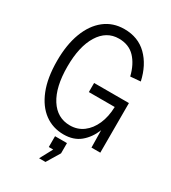

<svg xmlns="http://www.w3.org/2000/svg" viewBox="-223 -840 1045 1170"><g transform="rotate(30 300.0 -255.0)"><path d="M299 16Q223 16 165 -26.5Q107 -69 74 -151.5Q41 -234 41 -354Q41 -467 72.5 -550.5Q104 -634 162.5 -680Q221 -726 301 -726Q398 -726 460.5 -664.5Q523 -603 546 -499L475 -493Q456 -570 413.5 -614.5Q371 -659 301 -659Q214 -659 163.5 -577.5Q113 -496 113 -354Q113 -211 164 -131Q215 -51 305 -51Q358 -51 398 -81Q438 -111 461 -163.5Q484 -216 486 -285H304V-349H549V0H487L485 -121Q460 -59 414.5 -21.5Q369 16 299 16ZM243 216 291 127H260V51H344V123L288 216Z"/></g></svg>

Font: Geist Mono Light
Style: Regular
Weight: 300
Monospace: yes
Designer: Basement.studio, Andrés Briganti, Mateo Zaragoza
Foundry: Basement.studio, Vercel, Andrés Briganti, Guido Ferreyra, Mateo Zaragoza
Version: Version 1.500; ttfautohint (v1.8.4.7-5d5b)